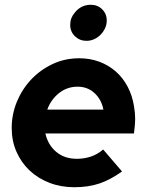

<svg xmlns="http://www.w3.org/2000/svg" viewBox="-20 -773 618 804"><path d="M29 0ZM491 -55Q442 -20 396 -4.5Q350 11 291 11Q235 11 187 -7.5Q139 -26 104 -59Q69 -92 49 -137.5Q29 -183 29 -237Q29 -294 50.5 -346.5Q72 -399 110 -439.5Q148 -480 199.5 -504.5Q251 -529 312 -529Q357 -529 396 -514.5Q435 -500 465 -473.5Q495 -447 514.5 -410Q534 -373 541 -329Q546 -301 546 -275Q546 -264 545 -252Q544 -240 541 -214H170Q181 -166 215.5 -137Q250 -108 302 -108Q333 -108 361 -117.5Q389 -127 412 -147Q432 -124 451.5 -101Q471 -78 491 -55ZM305 -410Q261 -410 227 -383Q193 -356 178 -314H413Q405 -356 376 -383Q347 -410 305 -410ZM342 -602Q314 -602 294 -621Q274 -640 274 -669Q274 -698 293 -720L300 -728Q325 -753 360 -753Q389 -753 408 -734Q427 -715 427 -687Q427 -670 420 -655Q413 -640 401.5 -628Q390 -616 374.5 -609Q359 -602 342 -602Z"/></svg>

Font: Rosa Sans
Style: Bold Italic
Weight: 700
Italic angle: -12°
Designer: Pentagram / MCKL
Foundry: Pentagram / MCKL
Version: Version 1.005;September 16, 2019;FontCreator 11.5.0.2425 64-